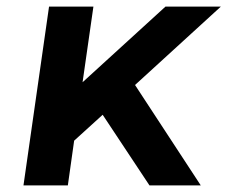

<svg xmlns="http://www.w3.org/2000/svg" viewBox="-20 -559 686 579"><path d="M646 -539.1H479L229 -311L261.7 -539.1H127.9L50.8 0H184.6L203.6 -134.8L289.6 -212.9L430.7 0H585.4L387.2 -302.7Z"/></svg>

Font: Winston SemiBold
Style: Italic
Weight: 600
Italic angle: -8.13011°
Designer: Vernon Adams, Kim Jin-seong, David Berlow, Cristiano Sobral
Foundry: The Winston Project Authors
Version: Version 3.004